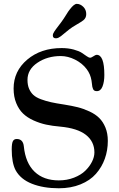

<svg xmlns="http://www.w3.org/2000/svg" viewBox="-20 -962 621 999"><path d="M340.3 -809.1Q329.1 -800.3 315.7 -789.1Q302.2 -777.8 296.9 -773.7Q291.5 -769.5 284.7 -766.1Q277.8 -762.7 271 -762.7Q254.9 -762.7 254.9 -777.3Q254.9 -782.2 256.6 -786.9Q258.3 -791.5 262.7 -798.1Q267.1 -804.7 271.2 -810.3Q275.4 -815.9 283.7 -826.9Q292 -837.9 298.3 -846.2Q311 -863.3 323.5 -883.8Q335.9 -904.3 343.3 -913.1Q365.2 -941.9 379.4 -941.9Q397.5 -941.9 413.1 -926.8Q428.7 -911.6 428.7 -888.7Q428.7 -868.2 413.6 -856.4Q402.8 -848.1 378.7 -834.2Q354.5 -820.3 340.3 -809.1ZM104 -200.2Q112.8 -113.8 159.9 -68.6Q207 -23.4 286.1 -23.4Q328.6 -23.4 365 -37.6Q401.4 -51.8 423.8 -73.7Q446.3 -95.7 458.7 -120.6Q471.2 -145.5 471.2 -168.9Q471.2 -225.6 427 -260.3Q382.8 -294.9 293 -303.2Q252.4 -306.6 219.7 -313.7Q187 -320.8 154.5 -335.4Q122.1 -350.1 100.1 -371.1Q78.1 -392.1 64.5 -425.3Q50.8 -458.5 50.8 -501.5Q50.8 -591.8 121.8 -651.9Q192.9 -711.9 300.8 -711.9Q335.4 -711.9 363.8 -704.1Q392.1 -696.3 406 -686.8Q419.9 -677.2 431.4 -669.4Q442.9 -661.6 448.2 -661.6Q455.1 -661.6 466.1 -669.2Q477.1 -676.8 482.9 -676.8Q522.9 -676.8 522.9 -571.8Q522.9 -536.6 513.4 -512.2Q503.9 -487.8 483.9 -487.8Q476.6 -487.8 471.7 -490.2Q466.8 -492.7 464.1 -499Q461.4 -505.4 460.4 -510.3Q459.5 -515.1 458.3 -526.4Q457 -537.6 456.1 -543Q450.7 -576.2 431.2 -602.1Q408.2 -632.8 370.8 -651.6Q333.5 -670.4 295.9 -670.4Q226.6 -670.4 174.8 -635.5Q123 -600.6 123 -546.4Q123 -519.5 131.3 -500.2Q139.6 -481 153.6 -468Q167.5 -455.1 193.1 -445.6Q218.8 -436 245.4 -430.2Q272 -424.3 314 -418Q354 -411.6 384.3 -404.1Q414.6 -396.5 445.6 -382.1Q476.6 -367.7 496.3 -348.1Q516.1 -328.6 528.6 -298.3Q541 -268.1 541 -229Q541 -179.7 525.4 -136Q509.8 -92.3 479.2 -57.6Q448.7 -22.9 398.9 -2.7Q349.1 17.6 286.1 17.6Q205.6 17.6 146.2 -5.9Q86.9 -29.3 61 -76.7Q41 -115.2 41 -184.6Q41 -215.3 46.9 -227.1Q52.7 -238.8 66.9 -238.8Q100.1 -238.8 104 -200.2Z"/></svg>

Font: Cooper*
Style: Regular
Weight: 400
Designer: Owen Earl
Foundry: indestructible type*
Version: Version 0.001